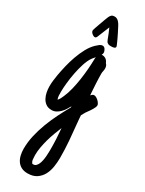

<svg xmlns="http://www.w3.org/2000/svg" viewBox="-244 -601 759 1003"><g transform="rotate(30 136.0 -100.0)"><path d="M272.5 -121.1Q272.5 -116.2 269.8 -109.6Q267.1 -103 262.9 -95.9Q258.8 -88.9 253.9 -81.5Q249 -74.2 244.6 -68.4L237.3 -58.1L230 -45.4L223.6 -33.7Q224.1 -23.9 225.1 -12.7Q226.1 -1.5 227.1 8.8Q232.4 59.1 236.6 111.3Q240.7 163.6 240.7 213.9Q240.7 240.7 236.3 268.3Q231.9 295.9 220 318.1Q208 340.3 187 354.5Q166 368.7 133.3 368.7Q110.8 368.7 95.2 360.4Q79.6 352.1 70.1 338.1Q60.5 324.2 56.2 305.7Q51.8 287.1 51.8 267.1Q51.8 227.5 61 187Q70.3 146.5 85.2 106.9Q100.1 67.4 119.1 29.5Q138.2 -8.3 157.7 -43Q157.7 -43.9 157.7 -45.2Q157.7 -46.4 157.2 -49.3Q150.9 -37.6 142.8 -25.1Q134.8 -12.7 124.8 -2.9Q114.7 6.8 102.8 13.2Q90.8 19.5 76.2 19.5Q55.7 19.5 42 9.8Q28.3 0 20.3 -15.1Q12.2 -30.3 8.8 -48.3Q5.4 -66.4 5.4 -82.5Q5.4 -101.1 7.6 -119.1Q9.8 -137.2 12.7 -154.3Q17.6 -181.6 25.1 -213.6Q32.7 -245.6 43.9 -277.1Q55.2 -308.6 70.1 -336.4Q85 -364.3 105 -383.8L108.9 -387.2Q115.2 -393.6 123.5 -399.7Q131.8 -405.8 140.6 -405.8Q146 -405.8 150.1 -402.8Q154.3 -399.9 157.2 -395.3Q160.2 -390.6 161.9 -385.3Q163.6 -379.9 163.6 -375Q163.6 -369.1 159.2 -362.3H160.2Q189.9 -362.3 200.2 -335Q205.6 -330.1 208.3 -323.2Q210.9 -316.4 210.9 -308.6Q210.9 -304.7 210.4 -300Q210 -295.4 209 -291.5Q208 -287.1 207.5 -283.2Q207 -279.3 207 -275.9Q207 -264.6 207.5 -248Q208 -231.4 209 -213.4Q210 -195.3 211.2 -178Q212.4 -160.6 213.4 -147.9Q216.8 -152.3 221.4 -155.8Q226.1 -159.2 232.4 -159.2Q237.8 -159.2 244.9 -155.3Q252 -151.4 258.1 -145.5Q264.2 -139.6 268.3 -133.1Q272.5 -126.5 272.5 -121.1ZM138.2 -322.3Q138.2 -325.2 138.4 -328.6Q138.7 -332 139.6 -335.9L136.2 -331.5Q132.3 -327.1 128.9 -323.2Q125.5 -319.3 122.6 -314.9Q109.9 -296.4 100.3 -266.8Q90.8 -237.3 84.5 -204.8Q78.1 -172.4 75 -141.1Q71.8 -109.9 71.8 -87.4Q71.8 -76.2 72.3 -64.9Q72.8 -53.7 77.1 -43Q84 -50.3 88.4 -58.8Q92.8 -67.4 96.7 -76.7Q107.4 -100.6 115.2 -132.3Q123 -164.1 127.9 -197.8Q132.8 -231.4 135.3 -263.9Q137.7 -296.4 138.2 -322.3ZM175.3 199.2Q175.3 166 173.8 137Q172.4 107.9 169.4 74.7Q160.6 95.7 151.6 119.9Q142.6 144 135.7 168.7Q128.9 193.4 124.5 217.8Q120.1 242.2 120.1 264.2V267.6Q120.1 278.8 121.6 291.7Q123 304.7 130.9 313H136.2Q146 313 152.6 306.4Q159.2 299.8 163.6 289.6Q168 279.3 170.4 266.6Q172.9 253.9 173.8 241.2Q174.8 228.5 175 217.3Q175.3 206.1 175.3 199.2ZM205.6 -436Q205.6 -432.1 202.6 -429.7Q199.7 -427.2 195.8 -426Q191.9 -424.8 187.5 -424.6Q183.1 -424.3 180.2 -424.3Q175.8 -424.3 170.7 -424.6Q165.5 -424.8 161.6 -427.2Q154.8 -430.2 152.1 -435.3Q149.4 -440.4 147 -445.8Q141.1 -461.4 135.3 -476.1Q129.4 -490.7 122.6 -505.4Q115.7 -488.3 108.9 -471.7Q102.1 -455.1 95.2 -438Q93.8 -433.6 92 -430.4Q90.3 -427.2 86.4 -424.3Q85.4 -423.3 81.5 -423.3Q77.6 -423.3 73 -425.5Q68.4 -427.7 64.5 -431.2Q60.5 -434.6 57.9 -439Q55.2 -443.4 55.2 -447.8Q55.2 -451.2 59.8 -465.1Q64.5 -479 70.6 -495.8Q76.7 -512.7 82.3 -527.8Q87.9 -543 90.3 -548.3Q94.7 -558.1 100.8 -563.5Q106.9 -568.8 118.7 -568.8Q132.3 -568.8 143.1 -558.1Q151.9 -549.3 157.7 -537.8Q163.6 -526.4 169.4 -515.1Q171.4 -511.2 177.5 -499.3Q183.6 -487.3 189.7 -474.1Q195.8 -460.9 200.7 -449.7Q205.6 -438.5 205.6 -436Z"/></g></svg>

Font: Just Another Hand
Style: Regular
Weight: 400
Designer: Astigmatic (AOETI)
Foundry: Astigmatic (AOETI)
Version: Version 1.001